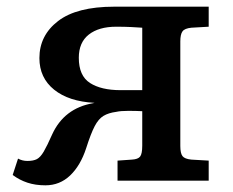

<svg xmlns="http://www.w3.org/2000/svg" viewBox="-20 -541 697 575"><path d="M116 14Q86 14 62 6Q38 -2 18 -17L34 -66Q47 -59 62 -59Q80 -59 90.5 -64.5Q101 -70 111 -87Q121 -104 136 -138Q172 -217 259 -232L263 -233Q186 -237 142 -272.5Q98 -308 98 -367Q98 -435 154 -478Q210 -521 322 -521H605V-461L553 -458Q533 -456 526.5 -447Q520 -438 520 -417V-104Q520 -82 526.5 -73.5Q533 -65 553 -63L605 -60V0H332V-60L375 -63Q393 -64 399.5 -72Q406 -80 406 -105V-208Q388 -209 364.5 -209Q341 -209 328 -206Q305 -203 290 -194Q275 -185 263.5 -163Q252 -141 238 -97Q221 -45 190 -15.5Q159 14 116 14ZM341 -271H406V-458Q392 -459 373 -460Q354 -461 328 -461Q276 -461 246 -437.5Q216 -414 216 -368Q216 -314 249.5 -292.5Q283 -271 341 -271Z"/></svg>

Font: Literata 7pt Medium
Style: Regular
Weight: 500
Designer: Latin by Veronika Burian and Jose Scaglione. Greek by Irene Vlachou. Cyrillic by Vera Evstafieva.
Foundry: TypeTogether
Version: Version 3.002